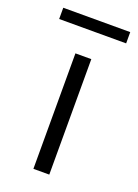

<svg xmlns="http://www.w3.org/2000/svg" viewBox="-129 -575 449 625"><g transform="rotate(20 96.0 -263.0)"><path d="M123 -400H68V0H123ZM212 -487V-526H-20V-487Z"/></g></svg>

Font: Josefin Sans
Style: Regular
Weight: 400
Designer: Santiago Orozco
Foundry: Typemade
Version: 1.000